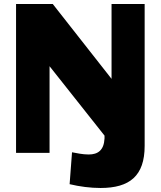

<svg xmlns="http://www.w3.org/2000/svg" viewBox="-20 -762 800 957"><path d="M701 -35V-742H536V-369L243 -742H60V0H227V-432L501 -86V-72C498 -13 468 8 422 8C391 8 361 1 339 -3L327 156C377 168 431 175 481 175C626 175 701 115 701 -35Z"/></svg>

Font: Bisquit Text
Style: Bold
Weight: 800
Version: Version 1.004;Glyphs 3.2.3 (3260)